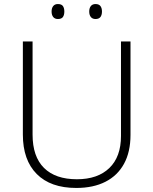

<svg xmlns="http://www.w3.org/2000/svg" viewBox="-20 -919 758 949"><path d="M625 -252Q625 -168 593 -109.5Q561 -51 501 -20.5Q441 10 357 10Q230 10 161.5 -59Q93 -128 93 -254V-714H141V-254Q141 -145 197.5 -89Q254 -33 360 -33Q463 -33 520.5 -88.5Q578 -144 578 -247V-714H625ZM235 -862Q235 -879 243 -889Q251 -899 266 -899Q284 -899 291 -889Q298 -879 298 -862Q298 -845 291 -835Q284 -825 266 -825Q251 -825 243 -835Q235 -845 235 -862ZM421 -862Q421 -879 429 -889Q437 -899 452 -899Q469 -899 476.5 -889Q484 -879 484 -862Q484 -845 476.5 -835Q469 -825 452 -825Q437 -825 429 -835Q421 -845 421 -862Z"/></svg>

Font: Noto Sans Syriac Eastern ExtraLight
Style: Regular
Weight: 250
Designer: Patrick Giasson and the Monotype Design Team
Foundry: Monotype Imaging Inc.
Version: Version 3.001